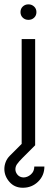

<svg xmlns="http://www.w3.org/2000/svg" viewBox="-42 -684 245 904"><path d="M60 -500H123.5V0H60ZM92 -590.5Q76 -590.5 65.2 -600.8Q54.5 -611 54.5 -627Q54.5 -643 65.2 -653.2Q76 -663.5 92 -663.5Q107.5 -663.5 118.5 -653.2Q129.5 -643 129.5 -627Q129.5 -611 118.8 -600.8Q108 -590.5 92 -590.5ZM65.5 200Q26.5 200 2.5 172.5Q-21.5 145 -21.5 111.5Q-21.5 95 -15.2 78.8Q-9 62.5 4.5 49L88.5 -35L123.5 0Q85 38.5 65 58.5Q45 78.5 37.8 89.5Q30.5 100.5 30.5 113Q30.5 127 40.5 138.8Q50.5 150.5 68 151.5Q87 151.5 103.2 137.5Q119.5 123.5 119.5 100H167Q167 142.5 137.5 171.2Q108 200 65.5 200Z"/></svg>

Font: Urbanist Light
Style: Regular
Weight: 300
Designer: Corey Hu
Foundry: Corey Hu
Version: Version 1.330; ttfautohint (v1.8.4.7-5d5b)